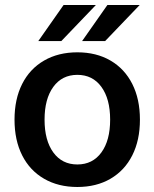

<svg xmlns="http://www.w3.org/2000/svg" viewBox="-20 -732 617 767"><path d="M289 -523Q365 -523 421.5 -490Q478 -457 508.5 -396.5Q539 -336 539 -254Q539 -172 508.5 -111.5Q478 -51 421.5 -18Q365 15 289 15Q213 15 156 -18Q99 -51 68.5 -111.5Q38 -172 38 -254Q38 -336 68.5 -396.5Q99 -457 156 -490Q213 -523 289 -523ZM289 -433Q228 -433 193 -385Q158 -337 158 -254Q158 -171 193 -123Q228 -75 289 -75Q350 -75 385 -123Q420 -171 420 -254Q420 -337 385 -385Q350 -433 289 -433ZM133 -568 234 -712H363L225 -568ZM308 -568 409 -712H538L400 -568Z"/></svg>

Font: CST
Style: Medium
Weight: 500
Version: Version 1.00